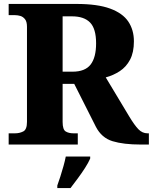

<svg xmlns="http://www.w3.org/2000/svg" viewBox="-20 -734 776 975"><path d="M24 0V-57H57Q79 -57 98 -66.5Q117 -76 117 -115V-598Q117 -624 107 -636.5Q97 -649 83.5 -653Q70 -657 57 -657H24V-714H368Q475 -714 539 -690.5Q603 -667 631.5 -624.5Q660 -582 660 -524Q660 -468 640.5 -431Q621 -394 588 -372.5Q555 -351 517 -341L636 -143Q663 -98 683 -77.5Q703 -57 729 -57H736V0H695Q607 0 551.5 -17Q496 -34 467 -90L357 -308H298V-115Q298 -76 313.5 -66.5Q329 -57 353 -57H375V0ZM348 -370Q412 -370 440 -406Q468 -442 468 -514Q468 -588 437.5 -619.5Q407 -651 346 -651H298V-370ZM271 208Q278 189 286.5 162.5Q295 136 302.5 109Q310 82 314 61H438V71Q429 92 412 118.5Q395 145 375 172Q355 199 338 221H271Z"/></svg>

Font: Noto Serif Devanagari ExtraBold
Style: Regular
Weight: 800
Designer: Universal Thirst, Indian Type Foundry and the Monotype Design Team
Foundry: Monotype Imaging Inc.
Version: Version 2.004; ttfautohint (v1.8.4.7-5d5b)